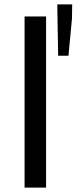

<svg xmlns="http://www.w3.org/2000/svg" viewBox="-20 -855 349 875"><path d="M92 -780H190V0H92ZM241 -835H309L308 -770L292 -601H245Z"/></svg>

Font: Nebula Sans Medium
Style: Regular
Weight: 500
Designer: Paul D. Hunt for Adobe (as Source Sans)
Foundry: Nebula Entertainment & Broadcasting LLC
Version: Version 1.010